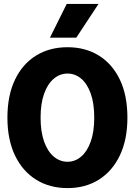

<svg xmlns="http://www.w3.org/2000/svg" viewBox="-20 -952 690 984"><path d="M326 12Q234 12 164.5 -31.5Q95 -75 56.5 -156Q18 -237 18 -349Q18 -462 56.5 -543Q95 -624 164.5 -667Q234 -710 326 -710Q418 -710 487 -667Q556 -624 594.5 -543.5Q633 -463 633 -349Q633 -237 594.5 -156Q556 -75 487 -31.5Q418 12 326 12ZM326 -123Q365 -123 396 -149.5Q427 -176 445 -226.5Q463 -277 463 -349Q463 -422 445 -472.5Q427 -523 396 -549Q365 -575 326 -575Q287 -575 255.5 -548.5Q224 -522 206 -471.5Q188 -421 188 -349Q188 -277 206 -226.5Q224 -176 255.5 -149.5Q287 -123 326 -123ZM236 -759 322 -932H485L371 -759Z"/></svg>

Font: Azeret Mono Thin
Style: Regular
Weight: 100
Designer: Martin Vácha
Foundry: Displaay
Version: Version 1.002